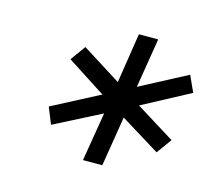

<svg xmlns="http://www.w3.org/2000/svg" viewBox="-65 -779 586 528"><g transform="rotate(15 228.0 -515.0)"><path d="M211 -328 234 -467 101 -399 82 -446 216 -516 106 -587 137 -630 248 -560 270 -702H325L302 -561L435 -631L456 -585L321 -513L432 -444L401 -401L289 -470L266 -328Z"/></g></svg>

Font: MuseoModerno Light
Style: Italic
Weight: 300
Italic angle: -9°
Designer: Pablo Cosgaya, Héctor Gatti, Marcela Romero, and the Authors of The MuseoModerno Project.
Foundry: Omnibus-Type Team
Version: Version 1.003